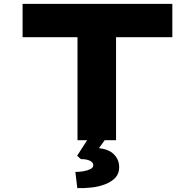

<svg xmlns="http://www.w3.org/2000/svg" viewBox="-20 -720 1001 986"><path d="M378 0V-529H96V-700H865V-529H576V0ZM377 246 367 163Q387 163 408 159.5Q429 156 444 148.5Q459 141 459 128Q459 118 449.5 110.5Q440 103 426 100Q412 97 395 97L376 80L443 -24H535L488 41Q539 46 565.5 73Q592 100 592 139Q592 172 572 193Q552 214 519.5 226.5Q487 239 449.5 243Q412 247 377 246Z"/></svg>

Font: Lexend Zetta ExtraBold
Style: Regular
Weight: 800
Designer: Bonnie Shaver-Troup, Thomas Jockin
Foundry: Lexend
Version: Version 1.007